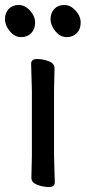

<svg xmlns="http://www.w3.org/2000/svg" viewBox="-41 -731 344 771"><path d="M283 -640Q283 -614 267.5 -598Q252 -582 226.5 -582Q201 -582 181.5 -605.5Q162 -629 162 -654Q162 -679 177 -695Q192 -711 217 -711Q242 -711 262.5 -688.5Q283 -666 283 -640ZM100 -640Q100 -614 84.5 -598Q69 -582 43.5 -582Q18 -582 -1.5 -605.5Q-21 -629 -21 -654Q-21 -679 -6 -695Q9 -711 34 -711Q59 -711 79.5 -688.5Q100 -666 100 -640ZM85 -17 87 -105V-368L84 -475Q84 -494 108 -494Q132 -494 155 -485Q178 -476 178 -457L176 -368V-105L179 1Q179 20 155.5 20Q132 20 108.5 11Q85 2 85 -17Z"/></svg>

Font: LXGW ZhenKai
Style: Regular
Weight: 400
Designer: LXGW / Fontworks Inc.
Foundry: LXGW / Fontworks Inc.
Version: Version 0.800;June 8, 2025